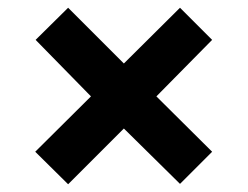

<svg xmlns="http://www.w3.org/2000/svg" viewBox="-20 -610 640 496"><path d="M156 -134 71 -218 215 -361 72 -507 156 -590 300 -446 445 -590 528 -507 384 -361 528 -218 445 -135 300 -278Z"/></svg>

Font: SUSE ExtraBold
Style: Regular
Weight: 800
Designer: Rene Bieder
Foundry: SUSE
Version: Version 1.000